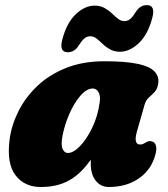

<svg xmlns="http://www.w3.org/2000/svg" viewBox="-20 -734 674 768"><path d="M528 -209Q513 -156 540 -156Q549 -156 554 -159Q559 -162 566.5 -166Q580 -173.5 593 -166Q603 -161 605 -145.2Q607 -129.5 597 -101Q578.5 -48 530.5 -17Q482.5 14 415 14Q383 14 363 -11.2Q343 -36.5 343 -80Q343 -88 343 -95.5Q304.5 -39.5 257.2 -12.8Q210 14 143 14Q78 14 42 -33Q6 -80 18.5 -176.5Q26 -233.5 53.8 -289Q81.5 -344.5 129 -389.8Q176.5 -435 243.8 -462Q311 -489 397 -489Q483 -489 531.2 -478.5Q579.5 -468 598 -448.2Q616.5 -428.5 613 -401Q610 -378.5 598.8 -366.5Q587.5 -354.5 575.5 -344Q563.5 -333.5 558 -314ZM230 -191Q223 -153 230.8 -137.5Q238.5 -122 251 -122Q273.5 -122 300.2 -149.8Q327 -177.5 349.2 -223.8Q371.5 -270 379 -326Q382.5 -351 374 -365.5Q365.5 -380 351 -380Q327 -380 302.2 -351.8Q277.5 -323.5 258.2 -280.2Q239 -237 230 -191ZM460 -527Q437.5 -527 420.8 -536.2Q404 -545.5 391 -558Q378 -570.5 366.2 -579.8Q354.5 -589 341 -589Q327.5 -589 316.8 -579.5Q306 -570 293.5 -550Q277 -525 251 -525Q215.5 -525 229.5 -577Q247 -643 283.2 -677.2Q319.5 -711.5 358.5 -711.5Q381 -711.5 397.8 -702.2Q414.5 -693 427.5 -680.5Q440.5 -668 452.2 -658.8Q464 -649.5 477.5 -649.5Q491.5 -649.5 502.2 -659.2Q513 -669 525 -689Q541.5 -713.5 567.5 -713.5Q603 -713.5 589 -662Q571.5 -595.5 535 -561.2Q498.5 -527 460 -527Z"/></svg>

Font: Fraunces 9pt SuperSoft Black
Style: Italic
Weight: 900
Italic angle: -16°
Version: Version 1.000;[0bf87f6ff]